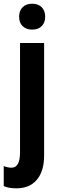

<svg xmlns="http://www.w3.org/2000/svg" viewBox="-49 -776 313 1036"><path d="M54.2 -685.5Q54.2 -718.3 73 -737.1Q91.8 -755.9 124.5 -755.9Q157.2 -755.9 176 -737.1Q194.8 -718.3 194.8 -686Q194.8 -653.8 176 -635Q157.2 -616.2 125 -616.2Q92.8 -616.2 73.5 -634.5Q54.2 -652.8 54.2 -685.5ZM189 -543.9V63Q189 147.9 149.7 194.1Q110.4 240.2 39.1 240.2Q-2.4 240.2 -28.8 228V120.1Q-5.9 128.9 13.2 128.9Q59.1 128.9 59.1 45.9V-543.9Z"/></svg>

Font: Open Sans Hebrew Condensed
Style: Bold
Weight: 700
Width: 3
Foundry: Ascender Corporation, Yanek Iontef
Version: Version 2.001;PS 002.001;hotconv 1.0.70;makeotf.lib2.5.58329